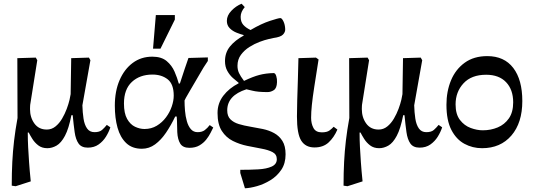

<svg xmlns="http://www.w3.org/2000/svg" viewBox="-20 -782 2857 1030"><path d="M234 13Q205 13 185.5 -2Q166 -17 153.5 -37Q141 -57 134 -71H129Q129 -30 131 7.5Q133 45 136 88.5Q139 132 145 191L64 217L43 214Q43 144 46 86.5Q49 29 55.5 -27Q62 -83 74 -149L73 -470L172 -473L180 -459L142 -220Q142 -220 141.5 -213Q141 -206 141 -197Q141 -152 164.5 -119.5Q188 -87 231 -87Q257 -87 277.5 -103.5Q298 -120 313 -145.5Q328 -171 338 -198Q348 -225 353 -246.5Q358 -268 359 -277L362 -470L457 -473L465 -459L422 -217Q423 -179 428 -146Q433 -113 447 -93Q461 -73 487 -73Q514 -73 527.5 -85Q541 -97 553 -112L572 -99Q564 -74 548.5 -49Q533 -24 509 -7Q485 10 451 10Q417 10 401.5 -12Q386 -34 380.5 -73Q375 -112 370 -164H363Q349 -92 328.5 -53.5Q308 -15 283.5 -1Q259 13 234 13Z M741 16Q689 16 657 -14.5Q625 -45 610.5 -97Q596 -149 596 -215Q596 -293 621.5 -352Q647 -411 692 -444.5Q737 -478 797 -478Q846 -478 874 -454.5Q902 -431 916.5 -397.5Q931 -364 939 -334H945Q960 -382 971 -413Q982 -444 991 -471L1095 -474V-455L1072 -420Q1027 -343 998.5 -294.5Q970 -246 970 -243Q970 -217 972.5 -187.5Q975 -158 982.5 -131.5Q990 -105 1004 -89Q1018 -73 1040 -73Q1064 -73 1078.5 -84Q1093 -95 1105 -111L1124 -98Q1119 -88 1110 -70Q1101 -52 1086.5 -33.5Q1072 -15 1050 -2Q1028 11 996 11Q961 11 947 -11.5Q933 -34 931 -73Q930 -91 930 -111.5Q930 -132 928 -157H920Q897 -109 870.5 -70Q844 -31 812 -7.5Q780 16 741 16ZM755 -90Q792 -90 821 -107.5Q850 -125 870.5 -152.5Q891 -180 901.5 -211Q912 -242 912 -269Q912 -331 879.5 -356.5Q847 -382 798 -382Q730 -382 687.5 -342.5Q645 -303 645 -227Q645 -174 662 -144Q679 -114 704.5 -102Q730 -90 755 -90ZM841 -521H801L816 -701H918V-677Z M1294 228 1269 146V129Q1321 129 1365.5 126.5Q1410 124 1437.5 111.5Q1465 99 1465 72Q1465 46 1442 34Q1419 22 1383 15.5Q1347 9 1306 0.5Q1265 -8 1229 -26Q1193 -44 1170 -79.5Q1147 -115 1147 -176Q1147 -228 1178 -268.5Q1209 -309 1260 -335V-338Q1247 -348 1229.5 -363.5Q1212 -379 1199.5 -401.5Q1187 -424 1187 -454Q1187 -500 1214 -533Q1241 -566 1287 -591V-594Q1271 -598 1249.5 -606.5Q1228 -615 1212.5 -630.5Q1197 -646 1197 -670Q1197 -699 1221.5 -724.5Q1246 -750 1276 -762L1293 -744Q1271 -718 1271 -692Q1271 -665 1285 -649Q1299 -633 1324 -621Q1382 -655 1428 -670Q1474 -685 1484 -685Q1492 -685 1500.5 -667.5Q1509 -650 1510 -626Q1511 -610 1498 -596.5Q1485 -583 1446 -578Q1442 -577 1421.5 -572.5Q1401 -568 1373 -557.5Q1345 -547 1318 -530Q1291 -513 1272.5 -488Q1254 -463 1254 -429Q1254 -408 1262 -390.5Q1270 -373 1289 -348Q1337 -371 1371.5 -380Q1406 -389 1448 -390Q1457 -390 1462 -374Q1467 -358 1466 -341Q1465 -309 1449 -298.5Q1433 -288 1415 -288Q1363 -288 1334 -295.5Q1305 -303 1302 -303Q1199 -270 1199 -190Q1199 -159 1216 -142Q1233 -125 1261 -116.5Q1289 -108 1322.5 -102.5Q1356 -97 1389.5 -90Q1423 -83 1450.5 -68Q1478 -53 1495 -26Q1512 1 1512 46Q1512 95 1489 129Q1466 163 1431 184.5Q1396 206 1359 216.5Q1322 227 1294 228Z M1667 9Q1619 9 1596 -27.5Q1573 -64 1573 -157Q1573 -192 1574.5 -244Q1576 -296 1578 -355.5Q1580 -415 1581 -470L1675 -473L1689 -463Q1675 -375 1666 -316.5Q1657 -258 1653 -219Q1649 -180 1649 -150Q1649 -119 1661.5 -95.5Q1674 -72 1706 -72Q1734 -72 1747.5 -82Q1761 -92 1770 -102L1790 -87Q1772 -45 1743 -18Q1714 9 1667 9Z M2014 13Q1985 13 1965.5 -2Q1946 -17 1933.5 -37Q1921 -57 1914 -71H1909Q1909 -30 1911 7.5Q1913 45 1916 88.5Q1919 132 1925 191L1844 217L1823 214Q1823 144 1826 86.5Q1829 29 1835.5 -27Q1842 -83 1854 -149L1853 -470L1952 -473L1960 -459L1922 -220Q1922 -220 1921.5 -213Q1921 -206 1921 -197Q1921 -152 1944.5 -119.5Q1968 -87 2011 -87Q2037 -87 2057.5 -103.5Q2078 -120 2093 -145.5Q2108 -171 2118 -198Q2128 -225 2133 -246.5Q2138 -268 2139 -277L2142 -470L2237 -473L2245 -459L2202 -217Q2203 -179 2208 -146Q2213 -113 2227 -93Q2241 -73 2267 -73Q2294 -73 2307.5 -85Q2321 -97 2333 -112L2352 -99Q2344 -74 2328.5 -49Q2313 -24 2289 -7Q2265 10 2231 10Q2197 10 2181.5 -12Q2166 -34 2160.5 -73Q2155 -112 2150 -164H2143Q2129 -92 2108.5 -53.5Q2088 -15 2063.5 -1Q2039 13 2014 13Z M2566 13Q2515 13 2471.5 -10.5Q2428 -34 2401.5 -85Q2375 -136 2375 -220Q2375 -292 2399.5 -351Q2424 -410 2473 -445.5Q2522 -481 2594 -481Q2685 -481 2733.5 -417.5Q2782 -354 2782 -240Q2782 -123 2723.5 -55Q2665 13 2566 13ZM2570 -83Q2613 -83 2650 -98.5Q2687 -114 2710 -147Q2733 -180 2733 -233Q2733 -301 2695 -341Q2657 -381 2588 -381Q2509 -381 2466.5 -335Q2424 -289 2424 -222Q2424 -169 2447.5 -138.5Q2471 -108 2505 -95.5Q2539 -83 2570 -83Z"/></svg>

Font: STIX Two Text Medium
Style: Regular
Weight: 500
Designer: Ross Mills, John Hudson & Paul Hanslow, Tiro Typeworks Ltd; with prior portions MicroPress Inc., and Coen Hoffman.
Foundry: Tiro Typeworks Ltd
Version: Version 2.13 b171